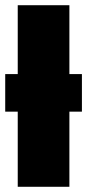

<svg xmlns="http://www.w3.org/2000/svg" viewBox="-20 -716 334 736"><path d="M294 -432V-288H246V0H48V-288H0V-432H48V-696H246V-432Z"/></svg>

Font: Fira Sans Extra Condensed Black
Style: Regular
Weight: 900
Width: 1
Designer: Carrois Corporate & Edenspiekermann AG
Foundry: Carrois Corporate GbR & Edenspiekermann AG
Version: Version 4.203